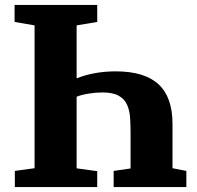

<svg xmlns="http://www.w3.org/2000/svg" viewBox="-20 -763 803 783"><path d="M121 -77V-659.5L39.5 -673.5V-743H376.5V-673.5L292.5 -659.5V-443.5Q364.5 -472 452 -472Q569.5 -472 626.5 -419.2Q683.5 -366.5 683.5 -257.5V-77L740 -66V0H443.5V-66L512.5 -76V-223Q512.5 -254.5 510.5 -283.5Q508.5 -312.5 498.2 -335.8Q488 -359 464.2 -372.5Q440.5 -386 397.5 -386Q369.5 -386 339.8 -381Q310 -376 292.5 -368.5V-76.5L376.5 -65V0H40.5V-66Z"/></svg>

Font: Merriweather Black
Style: Regular
Weight: 900
Designer: Eben Sorkin
Foundry: Eben Sorkin
Version: Version 2.200;gftools[0.9.31]